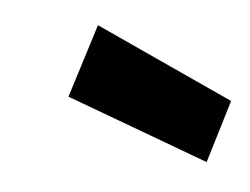

<svg xmlns="http://www.w3.org/2000/svg" viewBox="-31 -810 379 291"><g transform="rotate(-5 159.0 -664.5)"><path d="M273 -554 73 -671 127 -775 318 -643Z"/></g></svg>

Font: DM Sans 12pt Black
Style: Italic
Weight: 900
Italic angle: -10°
Version: Version 4.004;gftools[0.9.30]